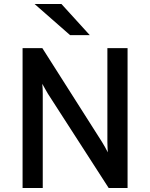

<svg xmlns="http://www.w3.org/2000/svg" viewBox="-20 -941 752 961"><path d="M93 0V-700H192L490.5 -230.5Q497.5 -219.5 505 -206Q512.5 -192.5 519.5 -178.5Q519 -191 518.2 -205Q517.5 -219 517.5 -230V-700H618.5V0H524L220 -471.5Q214 -482 206.2 -495.5Q198.5 -509 191.5 -521.5Q193 -510 193.5 -496.5Q194 -483 194 -471.5V0ZM331 -765 153 -921H287.5L429.5 -765Z"/></svg>

Font: Overpass Medium
Style: Regular
Weight: 500
Designer: Delve Withrington, Dave Bailey, Thomas Jockin
Foundry: Delve Fonts LLC
Version: Version 4.000